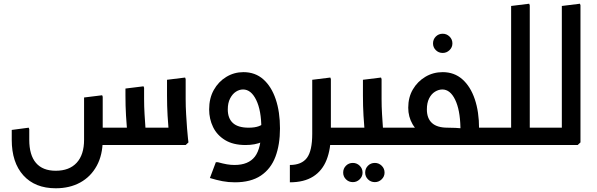

<svg xmlns="http://www.w3.org/2000/svg" viewBox="-20 -778 3200 1030"><path d="M279 232Q168 232 105.5 163Q43 94 43 -28H137Q137 54 173 96Q209 138 279 138Q352 138 391.5 95Q431 52 431 -28H531Q531 53 499 111.5Q467 170 410.5 201Q354 232 279 232ZM43 -28V-81L134 -93L137 -85V-28ZM431 -28V-255L528 -267L531 -259V-28ZM480 0V-93H919V0ZM662 0 665 -42Q665 -42 662 -74.5Q659 -107 656 -158Q653 -209 653 -265V-303L750 -315L753 -307V-247Q753 -206 755.5 -165Q758 -124 760.5 -89.5Q763 -55 765.5 -34.5Q768 -14 768 -14L753 0ZM885 0 888 -42Q888 -42 885 -74.5Q882 -107 879 -158Q876 -209 876 -265V-350L973 -362L976 -354V-247Q976 -206 978.5 -165Q981 -124 983.5 -89.5Q986 -55 988.5 -34.5Q991 -14 991 -14L976 0Z M1297 0Q1231 0 1187.5 -26.5Q1144 -53 1123 -96.5Q1102 -140 1102 -191Q1102 -251 1127 -295.5Q1152 -340 1194 -365.5Q1236 -391 1286 -391Q1349 -391 1392.5 -352.5Q1436 -314 1459 -246Q1482 -178 1482 -89H1382Q1382 -185 1354.5 -241.5Q1327 -298 1284 -298Q1264 -298 1245.5 -286Q1227 -274 1214.5 -250Q1202 -226 1202 -191Q1202 -143 1229.5 -118Q1257 -93 1314 -93Q1347 -93 1368.5 -101Q1390 -109 1405 -126L1445 -60Q1422 -33 1385.5 -16.5Q1349 0 1297 0ZM1240 200Q1205 200 1173.5 194Q1142 188 1106 177L1138 92H1148Q1177 100 1197.5 103.5Q1218 107 1238 107Q1313 107 1347.5 62Q1382 17 1382 -89H1482Q1482 -2 1457.5 63Q1433 128 1379.5 164Q1326 200 1240 200Z M1735 0V-93H1841V0ZM1841 0V-93Q1853 -93 1857 -80.5Q1861 -68 1861 -47Q1861 -27 1857 -13.5Q1853 0 1841 0ZM1535 200V107Q1598 107 1626.5 69Q1655 31 1655 -60V-350L1752 -362L1755 -354V-60Q1755 21 1732 79.5Q1709 138 1660 169Q1611 200 1535 200Z M1873 199Q1851 199 1836 184Q1821 169 1821 148Q1821 126 1836 111Q1851 96 1873 96Q1894 96 1909.5 111Q1925 126 1925 148Q1925 169 1909.5 184Q1894 199 1873 199ZM1991 199Q1969 199 1954 184Q1939 169 1939 148Q1939 126 1954 111Q1969 96 1991 96Q2012 96 2027.5 111Q2043 126 2043 148Q2043 169 2027.5 184Q2012 199 1991 199Z M1998 0V-93H2113V0ZM2113 0V-93Q2125 -93 2129 -80.5Q2133 -68 2133 -47Q2133 -27 2129 -13.5Q2125 0 2113 0ZM1936 0 1939 -42Q1939 -42 1936 -74.5Q1933 -107 1930 -158Q1927 -209 1927 -265V-350L2024 -362L2027 -354V-247Q2027 -206 2029.5 -165Q2032 -124 2034.5 -89.5Q2037 -55 2039.5 -34.5Q2042 -14 2042 -14L2027 0ZM1841 0V-93H1947V0ZM1841 0Q1830 0 1825.5 -14Q1821 -28 1821 -48Q1821 -68 1825.5 -80.5Q1830 -93 1841 -93Z M2355 -494Q2333 -494 2318 -509Q2303 -524 2303 -545Q2303 -567 2318 -582Q2333 -597 2355 -597Q2376 -597 2391.5 -582Q2407 -567 2407 -545Q2407 -524 2391.5 -509Q2376 -494 2355 -494Z M2507 0V-93H2636V0ZM2636 0V-93Q2648 -93 2652 -80.5Q2656 -68 2656 -47Q2656 -27 2652 -13.5Q2648 0 2636 0ZM2113 0V-93H2382Q2403 -93 2423.5 -92Q2444 -91 2457.5 -89.5Q2471 -88 2471 -88L2450 -80Q2450 -84 2450 -87.5Q2450 -91 2450 -95Q2448 -189 2421.5 -243.5Q2395 -298 2353 -298Q2333 -298 2313.5 -286Q2294 -274 2282 -250Q2270 -226 2270 -191Q2270 -143 2297.5 -118Q2325 -93 2381 -93V-24Q2309 -24 2262.5 -48Q2216 -72 2193 -112Q2170 -152 2170 -200Q2170 -256 2195 -298.5Q2220 -341 2262 -366Q2304 -391 2355 -391Q2417 -391 2460.5 -352.5Q2504 -314 2527 -246Q2550 -178 2550 -89Q2551 -63 2552 -41.5Q2553 -20 2554 -12L2543 0ZM2113 0Q2102 0 2097.5 -13.5Q2093 -27 2093 -48Q2093 -68 2097.5 -80.5Q2102 -93 2113 -93Z M2792 0V-93H2908V0ZM2908 0V-93Q2920 -93 2924 -80.5Q2928 -68 2928 -47Q2928 -27 2924 -13.5Q2920 0 2908 0ZM2722 0V-746L2819 -758L2822 -749V-14L2807 0ZM2636 0V-93H2783V0ZM2636 0Q2625 0 2620.5 -14Q2616 -28 2616 -48Q2616 -68 2620.5 -80.5Q2625 -93 2636 -93Z M2994 0V-746L3091 -758L3094 -750V-14L3079 0ZM2908 0V-93H3055V0ZM2908 0Q2897 0 2892.5 -13.5Q2888 -27 2888 -48Q2888 -68 2892.5 -80.5Q2897 -93 2908 -93Z"/></svg>

Font: Fustat SemiBold
Style: Regular
Weight: 600
Designer: Mohamed Gaber, Khaled Hosny, Laura Garcia Mut
Foundry: Kief Type Foundry, Alif Type Foundry, Hard Type Foundry
Version: Version 1.007